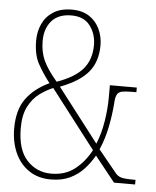

<svg xmlns="http://www.w3.org/2000/svg" viewBox="-53 -769 669 824"><g transform="rotate(5 282.0 -357.0)"><path d="M196 10Q141 10 101.5 -17Q62 -44 41.5 -90.5Q21 -137 21 -195Q21 -275 56 -323Q91 -371 155 -401Q124 -441 103 -479.5Q82 -518 82 -579Q82 -617 97 -650Q112 -683 143.5 -703.5Q175 -724 224 -724Q269 -724 299 -704Q329 -684 344 -651.5Q359 -619 359 -582Q359 -512 322 -467Q285 -422 201 -390L378 -160Q397 -206 405.5 -260.5Q414 -315 414 -362V-415H530V-395H513Q484 -395 468.5 -392Q453 -389 446.5 -376.5Q440 -364 439 -336Q435 -287 425 -236.5Q415 -186 394 -137L470 -44Q481 -29 497 -24.5Q513 -20 549 -20H559V0H468L381 -109Q363 -77 338 -50Q313 -23 278.5 -6.5Q244 10 196 10ZM185 -410Q262 -437 296.5 -477.5Q331 -518 331 -581Q331 -628 304.5 -663.5Q278 -699 224 -699Q168 -699 139 -666Q110 -633 110 -579Q110 -532 127 -495Q144 -458 185 -410ZM196 -15Q256 -15 297.5 -47.5Q339 -80 366 -131L173 -382Q142 -369 114 -348Q86 -327 67.5 -291Q49 -255 49 -199Q49 -106 91 -60.5Q133 -15 196 -15Z"/></g></svg>

Font: Noto Serif Ethiopic Condensed Thin
Style: Regular
Weight: 100
Width: 3
Designer: Monotype Design Team
Foundry: Monotype Imaging Inc.
Version: Version 2.102; ttfautohint (v1.8.4.7-5d5b)